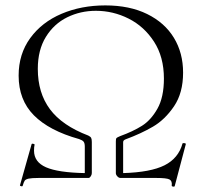

<svg xmlns="http://www.w3.org/2000/svg" viewBox="-20 -659 757 711"><path d="M660 -129Q669 -129 668 -125L627 30Q626 33 620.5 32Q615 31 616 28Q618 11 607.5 5.5Q597 0 559 0H426Q420 0 414.5 -6Q409 -12 409 -18V-135Q409 -145 411 -147.5Q413 -150 425 -155Q472 -172 505.5 -193Q539 -214 563 -256.5Q587 -299 587 -368Q587 -448 550.5 -504.5Q514 -561 456.5 -590Q399 -619 335 -619Q278 -619 229 -595Q180 -571 150 -522.5Q120 -474 120 -404Q120 -315 165 -254.5Q210 -194 307 -157Q315 -153 317.5 -148.5Q320 -144 320 -133V-18Q320 -12 316 -6Q312 0 308 0H123Q97 0 86 2.5Q75 5 71.5 10Q68 15 64 29Q63 32 58 30.5Q53 29 54 27L97 -125Q98 -128 103.5 -126.5Q109 -125 108 -123Q106 -115 106 -101Q106 -59 150.5 -39.5Q195 -20 294 -18V-116Q294 -129 289.5 -134.5Q285 -140 273 -144Q162 -175 105.5 -232Q49 -289 49 -379Q49 -459 92 -518Q135 -577 208 -608Q281 -639 370 -639Q460 -639 525 -607Q590 -575 624 -519Q658 -463 658 -390Q658 -315 624.5 -265.5Q591 -216 546.5 -190Q502 -164 445 -143Q440 -141 438 -138.5Q436 -136 436 -132V-18Q538 -21 589.5 -47Q641 -73 656 -128Q657 -129 660 -129Z"/></svg>

Font: Cormorant Garamond
Style: Regular
Weight: 400
Designer: Christian Thalmann (Catharsis Fonts)
Version: Version 3.000